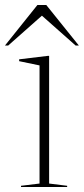

<svg xmlns="http://www.w3.org/2000/svg" viewBox="-60 -752 337 772"><path d="M137.5 -527.5V-14L210 -5V0H24.5V-5L99 -14V-489L17 -506V-513.5L133.5 -527.5ZM-40 -569 90.5 -732H126L257 -569H244L108.5 -689L-27 -569Z"/></svg>

Font: Newsreader Display ExtraLight
Style: Regular
Weight: 275
Designer: Hugues Gentile
Foundry: Production Type
Version: Version 1.001